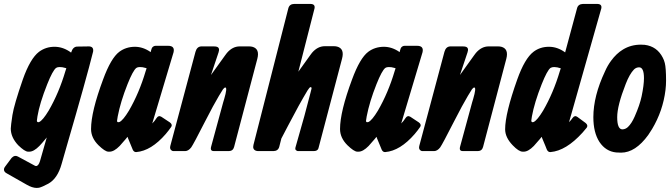

<svg xmlns="http://www.w3.org/2000/svg" viewBox="-48 -761 3382 967"><path d="M400.4 -527.3Q424.8 -526.4 420.9 -501Q388.2 -369.1 287.6 -23.4Q265.6 51.8 262.7 63.5Q242.2 138.2 195.3 164.1Q164.6 180.7 148.4 184.6Q142.6 185.5 136.7 185.5Q114.3 185.5 85.9 168.9L-13.7 112.3Q-21 108.4 -24.4 104Q-33.2 91.3 -21.5 77.1L9.8 35.2Q9.8 35.2 11.7 33.2Q25.9 18.6 42 27.3L127 73.2Q130.4 75.2 133.8 75.2Q145.5 75.2 153.3 50.8L187.5 -68.8L180.7 -60.5Q163.6 -39.6 150.4 -25.9Q122.1 2.9 99.6 2.9H92.8Q76.2 2 43.9 -29.3Q6.3 -69.3 6.3 -113.3Q6.3 -126.5 14.6 -181.6Q22.9 -233.9 66.9 -360.8Q104 -465.8 148.4 -500Q182.6 -525.4 226.6 -525.4Q270.5 -525.4 310.1 -496.1Q310.1 -496.6 310.5 -497.1Q319.3 -525.9 340.8 -526.4ZM286.1 -417Q284.2 -417.5 282.2 -418.5Q264.2 -423.8 252 -423.3Q240.7 -423.3 234.4 -418.9Q217.3 -405.8 189.9 -336.9Q151.4 -240.2 140.6 -174.8Q137.7 -156.7 137.7 -152.8Q138.2 -145.5 145.5 -145.5Q147.5 -145.5 149.4 -146.5Q167.5 -154.8 197.3 -204.1Q249 -293.5 281.2 -402.3Z M595.7 -67.4H596.2L594.2 -71.8L585 -60.5Q567.4 -39.6 554.7 -25.9Q526.4 2.9 503.9 2.9H497.1Q480.5 2 448.2 -29.3Q410.6 -66.4 410.6 -111.3Q410.6 -198.2 471.2 -360.8Q510.7 -468.3 552.7 -500Q585.9 -524.9 630.9 -525.4Q672.9 -525.4 710.9 -498.5L712.9 -506.8Q715.8 -518.6 719.2 -522.5Q726.6 -530.3 736.3 -530.3H798.8Q833.5 -530.3 826.2 -498L718.8 -139.2Q732.4 -152.8 740.2 -166Q750 -181.6 764.6 -172.9L807.6 -144.5Q821.8 -133.8 814.5 -122.1Q801.3 -103 786.6 -85.9Q713.4 -1.5 638.7 4.9Q627.4 5.9 621.1 -5.9ZM690.4 -417Q688.5 -417.5 686.5 -418.5Q668.5 -423.8 656.2 -423.3Q645 -423.3 638.7 -418.9Q621.6 -405.8 594.2 -336.9Q559.1 -248.5 544.9 -174.8Q542 -158.2 541.5 -152.8Q541.5 -145.5 547.4 -145.5Q550.8 -145.5 553.7 -146.5Q571.8 -154.8 601.6 -204.1Q653.3 -293.5 685.5 -402.3Z M1014.6 -383.3 1085.9 -482.4Q1089.4 -487.3 1094.7 -494.1Q1123 -527.3 1159.2 -527.3H1207Q1215.3 -527.3 1223.1 -525.4Q1261.2 -515.1 1248 -464.8L1130.9 -20.5Q1125.5 -0.5 1104.5 0H1028.8Q1020.5 0 1016.6 -4.4Q1011.7 -9.8 1015.6 -23.4L1076.2 -246.1Q1076.2 -246.6 1081.1 -262.2Q1098.1 -320.3 1086.9 -320.3Q1082 -320.3 1075.2 -311.5Q1074.7 -311 1054.7 -278.3Q1029.3 -236.3 983.4 -146.5Q926.8 -35.2 915 -18.6Q900.9 -0.5 884.8 0H825.2Q821.3 0 817.4 -2.4Q805.7 -9.3 809.6 -25.4L936.5 -500Q943.8 -526.4 965.8 -527.3H1028.3Q1038.1 -527.3 1044.4 -525.4Q1060.5 -520 1052.7 -497.1Z M1536.1 -718.8Q1536.1 -718.8 1454.6 -399.9L1514.6 -483.4Q1518.1 -488.3 1523.4 -495.1Q1551.8 -528.3 1587.9 -528.3H1633.8Q1642.1 -528.3 1649.9 -526.4Q1688 -516.1 1674.8 -465.8L1555.7 -13.7Q1551.3 0 1531.2 0H1452.1Q1448.2 0 1442.4 -4.9Q1437.5 -8.8 1440.4 -19.5Q1492.2 -198.2 1515.6 -293Q1522.9 -322.3 1520 -309.6Q1523.4 -322.3 1516.6 -322.3Q1511.2 -322.3 1501 -305.7Q1460 -237.8 1403.3 -128.9Q1379.4 -82.5 1369.1 -63.5L1358.4 -21.5Q1352.5 -0.5 1329.1 0H1313.5H1253.9Q1248 0 1242.2 -1.5Q1222.7 -7.8 1228.5 -31.2L1404.3 -719.7Q1410.2 -740.7 1433.6 -741.2H1514.6Q1540.5 -741.2 1536.1 -718.8Z M1849.6 -67.4H1850.1L1848.1 -71.8L1838.9 -60.5Q1821.3 -39.6 1808.6 -25.9Q1780.3 2.9 1757.8 2.9H1751Q1734.4 2 1702.1 -29.3Q1664.6 -66.4 1664.6 -111.3Q1664.6 -198.2 1725.1 -360.8Q1764.6 -468.3 1806.6 -500Q1839.8 -524.9 1884.8 -525.4Q1926.8 -525.4 1964.8 -498.5L1966.8 -506.8Q1969.7 -518.6 1973.1 -522.5Q1980.5 -530.3 1990.2 -530.3H2052.7Q2087.4 -530.3 2080.1 -498L1972.7 -139.2Q1986.3 -152.8 1994.1 -166Q2003.9 -181.6 2018.6 -172.9L2061.5 -144.5Q2075.7 -133.8 2068.4 -122.1Q2055.2 -103 2040.5 -85.9Q1967.3 -1.5 1892.6 4.9Q1881.3 5.9 1875 -5.9ZM1944.3 -417Q1942.4 -417.5 1940.4 -418.5Q1922.4 -423.8 1910.2 -423.3Q1898.9 -423.3 1892.6 -418.9Q1875.5 -405.8 1848.1 -336.9Q1813 -248.5 1798.8 -174.8Q1795.9 -158.2 1795.4 -152.8Q1795.4 -145.5 1801.3 -145.5Q1804.7 -145.5 1807.6 -146.5Q1825.7 -154.8 1855.5 -204.1Q1907.2 -293.5 1939.5 -402.3Z M2268.6 -383.3 2339.8 -482.4Q2343.3 -487.3 2348.6 -494.1Q2377 -527.3 2413.1 -527.3H2460.9Q2469.2 -527.3 2477.1 -525.4Q2515.1 -515.1 2502 -464.8L2384.8 -20.5Q2379.4 -0.5 2358.4 0H2282.7Q2274.4 0 2270.5 -4.4Q2265.6 -9.8 2269.5 -23.4L2330.1 -246.1Q2330.1 -246.6 2335 -262.2Q2352.1 -320.3 2340.8 -320.3Q2335.9 -320.3 2329.1 -311.5Q2328.6 -311 2308.6 -278.3Q2283.2 -236.3 2237.3 -146.5Q2180.7 -35.2 2168.9 -18.6Q2154.8 -0.5 2138.7 0H2079.1Q2075.2 0 2071.3 -2.4Q2059.6 -9.3 2063.5 -25.4L2190.4 -500Q2197.8 -526.4 2219.7 -527.3H2282.2Q2292 -527.3 2298.3 -525.4Q2314.5 -520 2306.6 -497.1Z M2980.5 -718.8Q2980.5 -718.8 2817.9 -145.5Q2828.1 -155.8 2835.9 -167Q2846.7 -182.1 2860.4 -171.9L2901.4 -141.6Q2915 -130.4 2907.2 -118.2Q2897 -105.5 2885.7 -92.8Q2802.7 -1.5 2724.6 4.9Q2713.4 5.9 2707 -5.9L2704.1 -12.7L2698.7 -26.4L2681.6 -67.4H2682.1L2680.2 -71.8L2670.9 -60.5Q2653.3 -39.6 2640.6 -25.9Q2612.3 2.9 2589.8 2.9H2584.5Q2564.9 2.9 2534.2 -29.3Q2496.1 -68.8 2496.1 -109.9Q2496.1 -189.5 2557.1 -360.8Q2594.7 -466.3 2638.7 -500Q2671.9 -525.4 2716.8 -525.4Q2759.8 -525.4 2798.3 -497.1L2858.4 -719.7Q2863.8 -740.2 2887.7 -741.2H2959Q2984.9 -741.2 2980.5 -718.8ZM2776.4 -417Q2757.3 -423.3 2743.2 -423.3Q2731.9 -423.3 2724.6 -418.9Q2708 -406.7 2680.2 -336.9Q2643.6 -244.6 2630.9 -174.8Q2627.9 -158.7 2627.9 -153.8Q2627.9 -145.5 2634.8 -145.5Q2637.7 -145.5 2639.6 -146.5Q2657.7 -154.8 2687.5 -204.1Q2739.3 -293.5 2771.5 -402.3Z M3183.6 -276.4Q3195.3 -332.5 3195.3 -367.2Q3195.3 -421.9 3170.9 -421.9Q3156.2 -421.9 3145 -411.1Q3122.6 -387.7 3103.5 -338.4Q3060.5 -229 3060.5 -170.9Q3060.5 -109.4 3086.9 -109.4Q3102.1 -109.9 3114.3 -121.1Q3133.3 -139.2 3148.4 -173.8Q3174.3 -232.4 3183.6 -276.4ZM2999 -401.4Q3011.7 -430.7 3029.8 -455.1Q3056.6 -491.7 3089.8 -511.7Q3129.9 -536.1 3179.7 -536.1Q3189.9 -536.1 3199.2 -535.2Q3261.2 -527.3 3290 -470.7Q3296.4 -459 3300.3 -443.4Q3306.6 -418.5 3306.6 -354.5Q3306.6 -332 3303.7 -307.6Q3291 -203.1 3236.3 -111.3Q3227.1 -95.7 3216.8 -81.1Q3152.3 7.8 3080.1 7.8Q3065.4 7.8 3055.2 6.8Q3002.9 1.5 2971.2 -45.9Q2940.4 -93.3 2940.4 -170.9Q2940.4 -277.3 2999 -401.4Z"/></svg>

Font: Allan
Style: Bold
Weight: 700
Version: Version 1.005